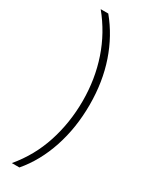

<svg xmlns="http://www.w3.org/2000/svg" viewBox="-228 -749 719 942"><g transform="rotate(30 132.0 -278.0)"><path d="M223 -280Q223 -150 185.5 -37Q148 76 78 158H35Q111 68 147.5 -44Q184 -156 184 -280Q184 -403 146.5 -513.5Q109 -624 35 -714H78Q148 -629 185.5 -519.5Q223 -410 223 -280Z"/></g></svg>

Font: Noto Sans Thai ExtraLight
Style: Regular
Weight: 200
Designer: Monotype Design Team
Foundry: Monotype Imaging Inc.
Version: Version 2.001; ttfautohint (v1.8.4.7-5d5b)